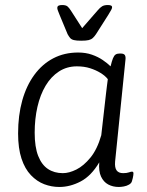

<svg xmlns="http://www.w3.org/2000/svg" viewBox="-20 -738 585 764"><path d="M216 6Q185 6 156 -5Q127 -16 103 -41Q79 -66 65.5 -107Q52 -148 52 -207Q52 -279 68.5 -338Q85 -397 116.5 -440Q148 -483 192 -506Q236 -529 291 -529Q321 -529 345.5 -520.5Q370 -512 389 -499Q408 -486 420 -474Q425 -495 429.5 -506Q434 -517 440 -521Q446 -525 456 -525H460Q473 -525 477 -518.5Q481 -512 479 -498L438 -95Q436 -71 444 -60Q452 -49 470 -49Q484 -49 492.5 -52Q501 -55 505 -55Q508 -55 509.5 -53.5Q511 -52 511 -48Q511 -46 510.5 -41Q510 -36 508.5 -30Q507 -24 505 -17Q503 -9 493.5 -3.5Q484 2 472.5 4Q461 6 453 6Q429 6 410.5 -4Q392 -14 382 -35.5Q372 -57 375 -92Q343 -38 301 -16Q259 6 216 6ZM230 -49Q255 -49 284 -63.5Q313 -78 340 -111Q367 -144 383 -200L402 -367Q404 -381 405.5 -396Q407 -411 409 -423Q399 -436 380.5 -447.5Q362 -459 338.5 -466.5Q315 -474 286 -474Q246 -474 214.5 -453.5Q183 -433 161.5 -397Q140 -361 129 -313Q118 -265 118 -210Q118 -153 132 -117.5Q146 -82 171 -65.5Q196 -49 230 -49ZM409 -718Q417 -718 421.5 -716Q426 -714 426 -709Q426 -705 422.5 -698.5Q419 -692 411 -679L362 -602Q356 -593 349.5 -587Q343 -581 333 -578.5Q323 -576 303 -576Q284 -576 274 -578.5Q264 -581 259 -587Q254 -593 249 -602L217 -679Q213 -689 210.5 -695.5Q208 -702 208 -706Q208 -713 213 -715.5Q218 -718 227 -718Q242 -718 248.5 -712.5Q255 -707 262 -696L307 -626L368 -696Q378 -708 386.5 -713Q395 -718 409 -718Z"/></svg>

Font: Asap Light
Style: Italic
Weight: 300
Italic angle: -6°
Designer: Pablo Cosgaya
Foundry: Omnibus-Type
Version: Version 3.001